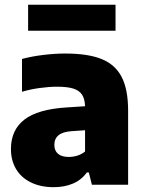

<svg xmlns="http://www.w3.org/2000/svg" viewBox="-20 -785 614 816"><path d="M524.5 -314V0H370.5L357.5 -52H349Q326 -20 290 -4.8Q254 10.5 208.5 10.5Q152 10.5 110.8 -10Q69.5 -30.5 48 -67Q26.5 -103.5 26.5 -151.5Q26.5 -232.5 83.8 -276.8Q141 -321 264.5 -328.5L341.5 -333.5Q340.5 -364.5 328.8 -382.5Q317 -400.5 291.8 -408.5Q266.5 -416.5 222.5 -416.5Q189 -416.5 148.8 -411Q108.5 -405.5 73.5 -395V-534.5Q114.5 -545.5 163.8 -551.5Q213 -557.5 257.5 -557.5Q353.5 -557.5 411.5 -534.2Q469.5 -511 497 -458Q524.5 -405 524.5 -314ZM341.5 -141V-231.5L284.5 -227.5Q246.5 -225 228.8 -210.2Q211 -195.5 211 -169.5Q211 -144.5 226.8 -131.2Q242.5 -118 272 -118Q290.5 -118 308.5 -123.5Q326.5 -129 341.5 -141ZM99.5 -654.5V-765H471V-654.5Z"/></svg>

Font: Encode Sans ExtraBold
Style: Regular
Weight: 800
Designer: Multiple Designers
Foundry: Impallari Type
Version: Version 2.000